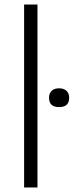

<svg xmlns="http://www.w3.org/2000/svg" viewBox="-20 -828 326 848"><path d="M86.5 0V-808H145.5V0ZM241 -355Q196.5 -355 196.5 -396Q196.5 -415.5 208.2 -426.8Q220 -438 241 -438Q262 -438 273.8 -426.8Q285.5 -415.5 285.5 -396Q285.5 -355 241 -355Z"/></svg>

Font: Encode Sans Semi Expanded Light
Style: Regular
Weight: 300
Width: 6
Designer: Multiple Designers
Foundry: Impallari Type
Version: Version 3.000; ttfautohint (v1.8.3) -l 8 -r 50 -G 200 -x 14 